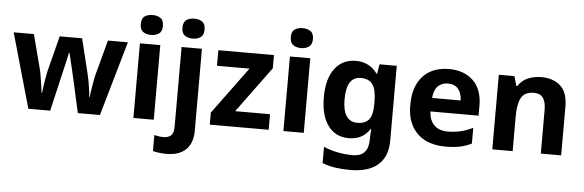

<svg xmlns="http://www.w3.org/2000/svg" viewBox="-57 -960 4255 1400"><g transform="rotate(5 2070.0 -260.0)"><path d="M485 -191Q481 -208 473.5 -241.5Q466 -275 457 -313.5Q448 -352 440 -384.5Q432 -417 429 -432H425Q422 -417 414.5 -384.5Q407 -352 398 -313.5Q389 -275 381 -241Q373 -207 369 -189L325 0H165L10 -546H158L221 -304Q228 -279 233.5 -244Q239 -209 244 -176.5Q249 -144 251 -125H255Q256 -139 259 -162.5Q262 -186 266.5 -211Q271 -236 274.5 -256.5Q278 -277 280 -284L347 -546H511L575 -284Q579 -270 584.5 -239Q590 -208 594.5 -176Q599 -144 599 -125H603Q605 -142 610 -174.5Q615 -207 621.5 -243Q628 -279 635 -304L700 -546H846L689 0H527Z M1009 -760Q1042 -760 1066 -744.5Q1090 -729 1090 -687Q1090 -646 1066 -630Q1042 -614 1009 -614Q975 -614 951.5 -630Q928 -646 928 -687Q928 -729 951.5 -744.5Q975 -760 1009 -760ZM1083 -546V0H934V-546Z M1233 -687Q1233 -729 1256.5 -744.5Q1280 -760 1314 -760Q1347 -760 1371 -744.5Q1395 -729 1395 -687Q1395 -646 1371 -630Q1347 -614 1314 -614Q1280 -614 1256.5 -630Q1233 -646 1233 -687ZM1195 240Q1170 240 1142.5 236.5Q1115 233 1097 228V111Q1115 115 1131 117.5Q1147 120 1167 120Q1197 120 1218 103Q1239 86 1239 37V-546H1388V59Q1388 109 1369 150Q1350 191 1307.5 215.5Q1265 240 1195 240Z M1924 0H1493V-88L1746 -432H1508V-546H1915V-449L1669 -114H1924Z M2107 -760Q2140 -760 2164 -744.5Q2188 -729 2188 -687Q2188 -646 2164 -630Q2140 -614 2107 -614Q2073 -614 2049.5 -630Q2026 -646 2026 -687Q2026 -729 2049.5 -744.5Q2073 -760 2107 -760ZM2181 -546V0H2032V-546Z M2514 -556Q2615 -556 2672 -476H2676L2688 -546H2814V1Q2814 118 2745 179Q2676 240 2541 240Q2483 240 2433.5 233Q2384 226 2337 208V89Q2438 131 2550 131Q2665 131 2665 7V-4Q2665 -21 2666.5 -39Q2668 -57 2669 -71H2665Q2637 -28 2598 -9Q2559 10 2510 10Q2413 10 2358.5 -64.5Q2304 -139 2304 -272Q2304 -406 2360 -481Q2416 -556 2514 -556ZM2561 -435Q2456 -435 2456 -270Q2456 -107 2563 -107Q2620 -107 2647.5 -139.5Q2675 -172 2675 -253V-271Q2675 -359 2648 -397Q2621 -435 2561 -435Z M3195 -556Q3308 -556 3374 -491.5Q3440 -427 3440 -308V-236H3088Q3090 -173 3125.5 -137Q3161 -101 3224 -101Q3277 -101 3320 -111.5Q3363 -122 3409 -144V-29Q3369 -9 3324.5 0.5Q3280 10 3217 10Q3135 10 3072 -20.5Q3009 -51 2973 -113Q2937 -175 2937 -269Q2937 -365 2969.5 -428.5Q3002 -492 3060 -524Q3118 -556 3195 -556ZM3196 -450Q3153 -450 3124.5 -422Q3096 -394 3091 -335H3300Q3299 -385 3274 -417.5Q3249 -450 3196 -450Z M3871 -556Q3959 -556 4012 -508.5Q4065 -461 4065 -356V0H3916V-319Q3916 -378 3895 -407.5Q3874 -437 3828 -437Q3760 -437 3735 -390.5Q3710 -344 3710 -257V0H3561V-546H3675L3695 -476H3703Q3729 -518 3774.5 -537Q3820 -556 3871 -556Z"/></g></svg>

Font: Noto Sans Gurmukhi UI
Style: Bold
Weight: 700
Designer: Jelle Bosma - Monotype Design Team
Foundry: Monotype Imaging Inc.
Version: Version 2.004; ttfautohint (v1.8.4.7-5d5b)